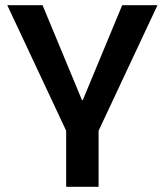

<svg xmlns="http://www.w3.org/2000/svg" viewBox="-20 -720 634 740"><path d="M8 -700H144L296 -334H299L451 -700H587L359 -214H236ZM235 -272H360V0H235Z"/></svg>

Font: Pathway Extreme 12pt SemiBold
Style: Regular
Weight: 600
Version: Version 1.001;gftools[0.9.26]